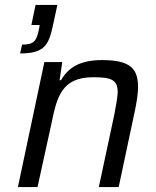

<svg xmlns="http://www.w3.org/2000/svg" viewBox="-20 -763 636 783"><path d="M70 -581 62 -545C165 -545 180 -582 198 -669L214 -743H125L108 -661H142L139 -644C129 -599 122 -581 70 -581ZM161 -510 53 0H133L190 -260C212 -367 231 -448 360 -448C432 -448 460 -439 460 -387C459 -366 454 -335 446 -295L383 0H464L530 -311C538 -349 543 -383 543 -408C543 -485 509 -518 396 -518C303 -518 257 -485 229 -436H223L234 -510Z"/></svg>

Font: Saira UNSAM
Style: Italic
Weight: 400
Italic angle: -12°
Designer: Hector Gatti with collaboration of the Omnibus-Type team
Foundry: Omnibus-Type
Version: Version 0.072;PS 000.072;hotconv 1.0.88;makeotf.lib2.5.64775